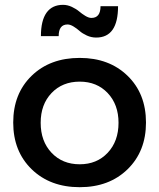

<svg xmlns="http://www.w3.org/2000/svg" viewBox="-20 -778 665 802"><path d="M35.2 -266.1Q35.2 -386.7 112.1 -461.4Q189 -536.1 313 -536.1Q436 -536.1 512.9 -461.4Q589.8 -386.7 589.8 -266.1Q589.8 -146 512.9 -71Q436 3.9 313 3.9Q189.5 3.9 112.3 -71Q35.2 -146 35.2 -266.1ZM149.9 -265.1Q149.9 -188 195.3 -139.9Q240.7 -91.8 313 -91.8Q384.8 -91.8 429.9 -139.9Q475.1 -188 475.1 -265.1Q475.1 -341.3 429.9 -389.2Q384.8 -437 313 -437Q240.7 -437 195.3 -389.4Q149.9 -341.8 149.9 -265.1ZM150.9 -627Q150.9 -691.9 174.3 -724.9Q197.8 -757.8 243.2 -757.8Q261.7 -757.8 280 -749.3Q298.3 -740.7 310.3 -730.5Q322.3 -720.2 336.4 -711.7Q350.6 -703.1 361.8 -703.1Q399.9 -703.1 399.9 -752H473.1Q473.1 -621.1 381.8 -621.1Q361.3 -621.1 342.8 -629.6Q324.2 -638.2 312.7 -648.4Q301.3 -658.7 287.4 -667.2Q273.4 -675.8 262.2 -675.8Q225.1 -675.8 225.1 -627Z"/></svg>

Font: Trueno
Style: Rg
Weight: 400
Designer: Julieta Ulanovsky
Foundry: Julieta Ulanovsky
Version: Version 3.001b